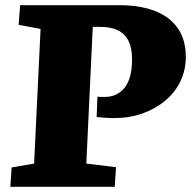

<svg xmlns="http://www.w3.org/2000/svg" viewBox="-20 -723 752 743"><path d="M357 -349Q364 -348 369.5 -348Q375 -348 386 -348Q434 -348 462.5 -384Q491 -420 491 -493Q491 -538 477 -565.5Q463 -593 435.5 -606Q408 -619 368 -619H339L314 -90L429 -76L424 0H20L25 -75L112 -90L137 -611L52 -627L58 -703H442Q503 -703 551 -690Q599 -677 632 -651.5Q665 -626 682 -589Q699 -552 699 -503Q699 -452 678.5 -409Q658 -366 620 -334Q582 -302 531.5 -284Q481 -266 421 -266Q403 -266 385.5 -267.5Q368 -269 354 -270Z"/></svg>

Font: Literata 18pt ExtraBold
Style: Italic
Weight: 800
Italic angle: -2°
Designer: Latin by Veronika Burian and Jose Scaglione. Greek by Irene Vlachou. Cyrillic by Vera Evstafieva
Foundry: TypeTogether
Version: Version 3.103;gftools[0.9.29]